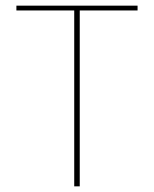

<svg xmlns="http://www.w3.org/2000/svg" viewBox="-20 -659 544 679"><path d="M242.5 0V-639H262V0ZM38 -622V-639H466.5V-622Z"/></svg>

Font: Anek Gurmukhi Medium Thin
Style: Regular
Weight: 250
Version: Version 1.003